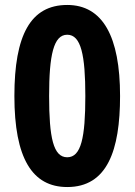

<svg xmlns="http://www.w3.org/2000/svg" viewBox="-20 -744 543 774"><path d="M464 -357C464 -597 394 -724 251 -724C103 -724 38 -602 38 -357C38 -106 110 10 251 10C412 10 464 -137 464 -357ZM178 -357C178 -522 196 -604 251 -604C307 -604 324 -521 324 -357C324 -189 307 -110 251 -110C195 -110 178 -189 178 -357Z"/></svg>

Font: Noto Sans Georgian Condensed Bold
Style: Regular
Weight: 700
Width: 3
Designer: Monotype Design Team, Akaki Razmadze
Foundry: Google LLC
Version: Version 2.005